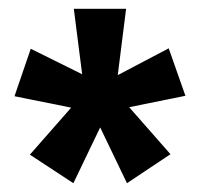

<svg xmlns="http://www.w3.org/2000/svg" viewBox="-20 -761 455 437"><path d="M274 -517 368 -410 269 -344 208 -471 147 -344 48 -409 142 -516 13 -542 50 -650 167 -592 148 -741H267L248 -590L364 -651L402 -543Z"/></svg>

Font: Fira Sans Condensed SemiBold
Style: Regular
Weight: 600
Width: 3
Designer: bBox Type GmbH & Carrois Corporate GbR & Edenspiekermann AG
Foundry: bBox Type GmbH & Carrois Corporate GbR & Edenspiekermann AG
Version: Version 4.301